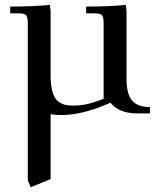

<svg xmlns="http://www.w3.org/2000/svg" viewBox="-20 -466 655 789"><path d="M22 -411.1V-439Q115.2 -439 185.1 -445.8L188 -418V-154.8Q188 -122.6 193.1 -99.6Q198.2 -76.7 206.3 -63.7Q214.4 -50.8 227.5 -43.5Q240.7 -36.1 252.7 -34.2Q264.6 -32.2 282.2 -32.2Q309.1 -32.2 335.4 -37.6Q361.8 -43 405.8 -60.1V-371.1Q405.8 -396.5 398.7 -403.8Q391.6 -411.1 367.2 -411.1H334V-439Q427.2 -439 497.1 -445.8L500 -418V-141.1Q500 -79.6 522.9 -52.7Q545.9 -25.9 596.2 -25.9V0H543Q469.7 0 434.1 -43.9L405.8 -32.2Q309.6 6.8 231.9 6.8Q205.6 6.8 188 2.9V270L106 303.2L94.2 274.9V-371.1Q94.2 -396 87.2 -403.6Q80.1 -411.1 55.2 -411.1Z"/></svg>

Font: Dihjauti S
Style: Bold
Weight: 700
Designer: T. Christopher White
Version: Version 3.0.0